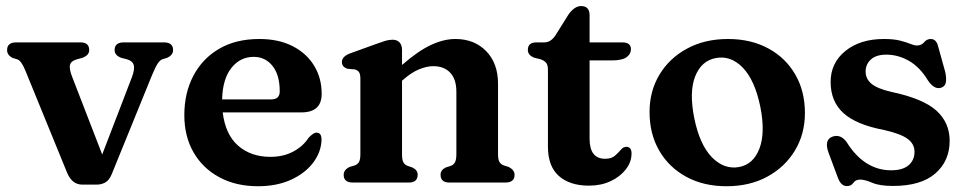

<svg xmlns="http://www.w3.org/2000/svg" viewBox="-20 -618 3272 650"><path d="M307.5 7H258.5Q224.5 7 207.5 -32.5L65.5 -380Q52 -412.5 39 -417L24 -421.5Q4 -430.5 4 -448.5Q4 -474.5 35 -474.5H252.5Q282 -474.5 282 -448.5Q282 -430.5 258 -422L241.5 -417.5Q220.5 -412 217 -398.5Q213.5 -385 225 -356L326 -95L426.5 -356.5Q437 -384.5 432.5 -398.5Q428 -412.5 409 -417.5L391.5 -422Q368 -430 368 -448.5Q368 -474.5 399 -474.5H535Q566 -474.5 566 -448.5Q566 -431 545 -422L530 -417.5Q521.5 -414.5 513.8 -402.8Q506 -391 494 -362L358.5 -29Q350 -8 336.8 -0.5Q323.5 7 307.5 7Z M1069 -300.5Q1069 -237.5 1000.5 -237.5H734Q743 -162.5 786.2 -124.8Q829.5 -87 895.5 -87Q939.5 -87 973 -105Q1006.5 -123 1025 -152Q1042 -169.5 1052 -169Q1069 -168.5 1068.5 -144Q1067 -102.5 1039.8 -66.8Q1012.5 -31 964.5 -9.2Q916.5 12.5 853.5 12.5Q779 12.5 722.8 -17.8Q666.5 -48 635.2 -102.2Q604 -156.5 604 -228.5Q604 -303 634.5 -361.2Q665 -419.5 721.8 -452.8Q778.5 -486 858 -486Q923 -486 970.2 -462Q1017.5 -438 1043.2 -396Q1069 -354 1069 -300.5ZM839 -425.5Q793 -425.5 763.2 -387.8Q733.5 -350 732 -281.5H898Q927 -281.5 927 -308.5Q927 -364.5 902.5 -395Q878 -425.5 839 -425.5Z M1341 -449.5V-398Q1395.5 -445.5 1439 -465.8Q1482.5 -486 1521.5 -486Q1586 -486 1626 -444.8Q1666 -403.5 1666 -335V-96Q1666 -77.5 1671 -69.5Q1676 -61.5 1685.5 -58L1701.5 -53Q1722 -43 1722 -26Q1722 0 1690.5 0H1501.5Q1471.5 0 1471.5 -26.5Q1471.5 -42.5 1489 -51L1506 -56.5Q1515.5 -60 1520.2 -68.5Q1525 -77 1525 -96V-307.5Q1525 -350 1504 -372Q1483 -394 1447 -394Q1424.5 -394 1398.5 -383.2Q1372.5 -372.5 1345.5 -348.5L1341 -345V-95.5Q1341 -76.5 1345.8 -68.2Q1350.5 -60 1360 -56.5L1376 -51Q1394 -42.5 1394 -26.5Q1394 0 1363.5 0H1175Q1143.5 0 1143.5 -26Q1143.5 -43.5 1164 -53L1181 -58Q1190.5 -61.5 1195.2 -69.5Q1200 -77.5 1200 -95.5V-352Q1200 -367.5 1195.2 -374Q1190.5 -380.5 1181.5 -383L1157 -385Q1137.5 -391 1137.5 -408Q1137.5 -426.5 1164.5 -437L1253 -469Q1272 -476 1284.5 -479.8Q1297 -483.5 1309 -483.5Q1324.5 -483.5 1332.8 -474.2Q1341 -465 1341 -449.5Z M1809.5 -417.5 1789 -422.5Q1767 -431 1767 -449Q1767 -474.5 1796 -474.5H1822.5Q1845.5 -474.5 1861.5 -500L1904 -568Q1924.5 -597.5 1947.5 -597.5Q1976 -597.5 1976 -566V-474.5H2086.5Q2116 -474.5 2116 -451.5Q2116 -435 2101 -424.2Q2086 -413.5 2052 -413.5H1976V-148.5Q1976 -80.5 2028.5 -80.5Q2050 -80.5 2061.8 -90.8Q2073.5 -101 2081.8 -111Q2090 -121 2100.5 -121Q2119 -120.5 2118 -96.5Q2117.5 -68.5 2098.2 -44Q2079 -19.5 2046.8 -4.5Q2014.5 10.5 1974 10.5Q1909 10.5 1872 -22.2Q1835 -55 1835 -121.5V-381.5Q1835 -398 1828.8 -405.5Q1822.5 -413 1809.5 -417.5Z M2444.5 -486Q2522 -486 2580.8 -454.2Q2639.5 -422.5 2672.2 -366Q2705 -309.5 2705 -235.5Q2705 -164.5 2671.2 -108.5Q2637.5 -52.5 2577.8 -20Q2518 12.5 2439.5 12.5Q2362 12.5 2303.2 -19.5Q2244.5 -51.5 2211.8 -108Q2179 -164.5 2179 -239Q2179 -309.5 2212.5 -365.2Q2246 -421 2306 -453.5Q2366 -486 2444.5 -486ZM2482 -52.5Q2530.5 -61.5 2551 -115Q2571.5 -168.5 2554 -256.5Q2535.5 -346.5 2494.8 -388.8Q2454 -431 2403.5 -421.5Q2354.5 -412.5 2333.5 -359.5Q2312.5 -306.5 2330.5 -217.5Q2349 -127.5 2390.2 -85.5Q2431.5 -43.5 2482 -52.5Z M2980.5 -433Q2946.5 -433 2928.5 -416.8Q2910.5 -400.5 2910.5 -376Q2910.5 -351 2930.2 -334.5Q2950 -318 2997 -307Q3104.5 -284.5 3149.8 -243.8Q3195 -203 3195 -141.5Q3195 -73 3146.5 -30.8Q3098 11.5 3003 11.5Q2958 11.5 2933 0.8Q2908 -10 2892 -10Q2876.5 -10 2869 1Q2861.5 12 2847 12Q2827 12 2816.5 -16.5L2785 -101Q2769 -145 2798.5 -155.5Q2826 -165 2846.5 -136.5Q2877 -88 2914.8 -64.8Q2952.5 -41.5 2996 -41.5Q3036.5 -41.5 3056.2 -58.8Q3076 -76 3076 -104Q3076 -131 3052.2 -148.2Q3028.5 -165.5 2972.5 -178Q2878 -196 2835 -235.5Q2792 -275 2792 -340.5Q2792 -405 2842 -445.5Q2892 -486 2972.5 -486Q3006 -486 3027.2 -480.5Q3048.5 -475 3061.8 -469.5Q3075 -464 3084 -464Q3099.5 -464 3108.5 -475Q3117.5 -486 3131 -486Q3150.5 -486 3156.5 -459L3180 -374.5Q3184.5 -354.5 3182.2 -340Q3180 -325.5 3166 -321Q3143 -313.5 3121 -346.5Q3094 -391 3057.2 -412Q3020.5 -433 2980.5 -433Z"/></svg>

Font: Fraunces 9pt S050 SemiBold
Style: Regular
Weight: 600
Version: Version 1.000; ttfautohint (v1.8.3)